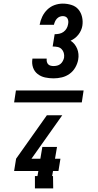

<svg xmlns="http://www.w3.org/2000/svg" viewBox="-20 -873 540 1061"><path d="M58 -307 68 -373H442L432 -307ZM276 -440Q252 -440 229 -445Q206 -450 188 -464Q170 -478 162.5 -500Q155 -522 159 -547V-549H238V-548Q237 -540 239 -531.5Q241 -523 246.5 -517.5Q252 -512 260 -510Q268 -508 276 -508Q286 -508 296 -510.5Q306 -513 314 -519.5Q322 -526 327 -535.5Q332 -545 334 -554Q336 -568 332.5 -580.5Q329 -593 320 -602Q311 -611 298 -613.5Q285 -616 271 -616L282 -684Q294 -684 307 -686.5Q320 -689 330.5 -696.5Q341 -704 347.5 -715Q354 -726 356 -738Q358 -747 357.5 -755Q357 -763 353.5 -770Q350 -777 343 -780.5Q336 -784 327 -784Q318 -784 309.5 -780.5Q301 -777 294.5 -770Q288 -763 284 -754Q280 -745 278 -736H199Q203 -759 213.5 -781Q224 -803 241.5 -820Q259 -837 281.5 -845Q304 -853 327 -853Q352 -853 375.5 -845.5Q399 -838 413.5 -820.5Q428 -803 433.5 -779Q439 -755 435 -730Q433 -718 427.5 -705.5Q422 -693 413.5 -682Q405 -671 394 -662.5Q383 -654 370 -648Q383 -640 392 -628.5Q401 -617 406.5 -603.5Q412 -590 413.5 -574.5Q415 -559 412 -543Q408 -521 396 -500Q384 -479 364.5 -465Q345 -451 322 -445.5Q299 -440 276 -440ZM173 168V100H187L192 72H58L69 4L239 -236H324L154 4H203L214 -61H295L284 4H314L303 72H273L268 100H273L274 168Z"/></svg>

Font: Iosevka Curly Slab
Style: Bold Italic
Weight: 700
Italic angle: -9°
Monospace: yes
Designer: Belleve Invis
Foundry: Belleve Invis
Version: Version 22.1.2; ttfautohint (v1.8.4)